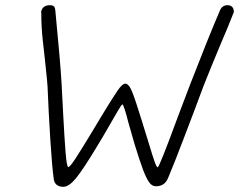

<svg xmlns="http://www.w3.org/2000/svg" viewBox="-20 -722 920 739"><path d="M187 -32Q180 -83 173.5 -187Q167 -291 163 -389Q161 -418 157 -453Q153 -488 152 -501Q151 -510 145 -563Q139 -616 139 -669Q139 -671 138.5 -674.5Q138 -678 139 -680Q146 -702 172 -702Q183 -702 187.5 -697.5Q192 -693 193 -681Q212 -486 217 -401L223 -286Q228 -190 232.5 -134.5Q237 -79 243 -79Q249 -79 271 -112.5Q293 -146 340 -224Q349 -239 373 -279Q415 -348 433 -374Q451 -400 462 -400Q476 -400 488.5 -369Q501 -338 525 -260L537 -221L551 -176Q568 -119 575.5 -98.5Q583 -78 587 -78Q593 -78 664 -271L713 -400Q780 -573 827 -683Q836 -702 856 -702Q867 -702 873.5 -695.5Q880 -689 880 -677Q880 -673 877 -668Q863 -631 825 -542Q793 -466 763 -390L729 -299Q717 -268 686 -186Q655 -104 627 -37Q614 -5 580 -5Q565 -5 554 -20.5Q543 -36 531 -67.5Q519 -99 498 -167Q493 -183 474 -251Q467 -279 460.5 -299.5Q454 -320 451 -320Q448 -320 435 -297.5Q422 -275 405 -246Q369 -183 355 -161Q299 -68 272 -35.5Q245 -3 224 -3Q208 -3 198.5 -10.5Q189 -18 187 -32Z"/></svg>

Font: Mali Light
Style: Italic
Weight: 300
Italic angle: -10°
Version: Version 1.000; ttfautohint (v1.6)